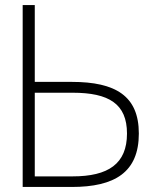

<svg xmlns="http://www.w3.org/2000/svg" viewBox="-20 -742 639 762"><path d="M268 -374C412 -374 484 -330 484 -212C484 -92 410 -42 268 -42H118V-374ZM265 0C435 0 531 -58 531 -212C531 -361 439 -417 265 -417H118V-722H70V0Z"/></svg>

Font: Perun ExtraLight
Style: Regular
Weight: 200
Foundry: Copyright (c) Stefan Peev, Context Ltd, 2016
Version: Version 1.089